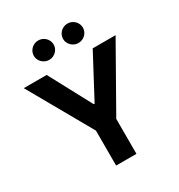

<svg xmlns="http://www.w3.org/2000/svg" viewBox="-211 -1059 1117 1199"><g transform="rotate(-30 347.5 -460.0)"><path d="M181.6 -707 344.7 -402.3H351.6L513.7 -707H678.7L420.9 -252V0H274.4V-252L16.6 -707ZM171.9 -849.6Q171.9 -868.7 181.4 -884.8Q190.9 -900.9 207.5 -910.4Q224.1 -919.9 243.2 -919.9Q262.7 -919.9 279.1 -910.4Q295.4 -900.9 304.9 -884.8Q314.5 -868.7 314.5 -849.6Q314.5 -831.1 304.9 -815.2Q295.4 -799.3 279.1 -789.8Q262.7 -780.3 243.2 -780.3Q224.1 -780.3 207.8 -789.8Q191.4 -799.3 181.6 -815.4Q171.9 -831.5 171.9 -849.6ZM382.8 -849.6Q382.8 -868.7 392.3 -884.8Q401.9 -900.9 418.5 -910.4Q435.1 -919.9 454.1 -919.9Q473.6 -919.9 490 -910.4Q506.3 -900.9 515.9 -884.8Q525.4 -868.7 525.4 -849.6Q525.4 -831.1 515.9 -815.2Q506.3 -799.3 490 -789.8Q473.6 -780.3 454.1 -780.3Q435.1 -780.3 418.7 -789.8Q402.3 -799.3 392.6 -815.4Q382.8 -831.5 382.8 -849.6Z"/></g></svg>

Font: Pretendard Std
Style: Bold
Weight: 700
Designer: Base glyphs from Inter by Rasmus Andersson; Hangeul glyphs from Noto Sans CJK(Source Han Sans) by Jang Soo-young and Kan
Foundry: Kil Hyung-jin
Version: Version 1.309